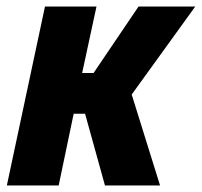

<svg xmlns="http://www.w3.org/2000/svg" viewBox="-20 -569 619 589"><path d="M1 0H160L206 -220H241L302 0H471L384 -279L579 -549H405L267 -345H232L276 -549H118Z"/></svg>

Font: Noto Sans SemiCondensed ExtraBold
Style: Italic
Weight: 800
Width: 4
Italic angle: -12°
Designer: Monotype Design Team
Foundry: Monotype Imaging Inc.
Version: Version 2.013